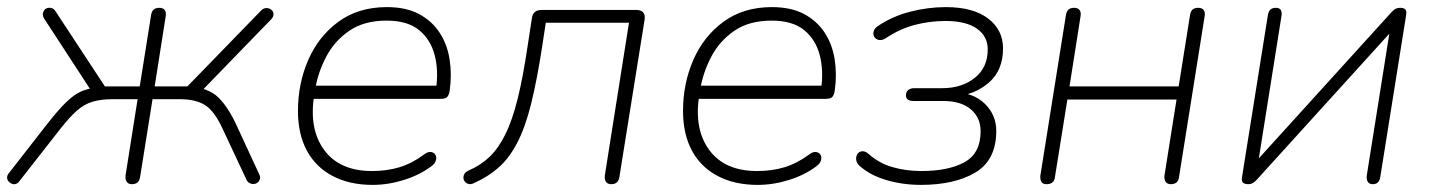

<svg xmlns="http://www.w3.org/2000/svg" viewBox="-36 -512 4027 540"><path d="M335 6Q325 6 320.5 -0.5Q316 -7 317 -18L351 -233H281Q248 -233 224.5 -226Q201 -219 180.5 -201Q160 -183 134 -150L19 -3Q14 4 8 5.5Q2 7 -3.5 4.5Q-9 2 -12.5 -2.5Q-16 -7 -16 -13Q-16 -19 -11 -25L91 -156Q126 -201 149 -223.5Q172 -246 191.5 -254.5Q211 -263 235 -266L221 -256L88 -460Q84 -467 84.5 -473Q85 -479 88.5 -483.5Q92 -488 98 -489.5Q104 -491 110 -489Q116 -487 121 -479L259 -269H357L389 -470Q392 -490 412 -490Q423 -490 427.5 -483.5Q432 -477 430 -466L399 -269H491L698 -482Q704 -488 710.5 -489Q717 -490 722.5 -487.5Q728 -485 731 -480.5Q734 -476 733 -469.5Q732 -463 726 -457L531 -256L497 -269Q550 -265 578 -238Q606 -211 631 -156L693 -22Q697 -14 695 -8Q693 -2 688.5 1.5Q684 5 678 5.5Q672 6 666 3Q660 0 657 -7L590 -150Q567 -200 540.5 -216.5Q514 -233 470 -233H393L358 -14Q355 6 335 6Z M1012 8Q947 8 899.5 -17Q852 -42 827 -88.5Q802 -135 802 -200Q802 -277 831 -343.5Q860 -410 916 -451Q972 -492 1052 -492Q1106 -492 1142.5 -472.5Q1179 -453 1200.5 -420Q1222 -387 1228.5 -345Q1235 -303 1229 -259Q1227 -245 1222 -239.5Q1217 -234 1204 -234H831L837 -271H1209L1190 -259Q1198 -313 1186.5 -357Q1175 -401 1142.5 -427.5Q1110 -454 1051 -454Q988 -454 946.5 -425.5Q905 -397 882 -353.5Q859 -310 851 -264L848 -246Q832 -150 875.5 -90.5Q919 -31 1010 -31Q1052 -31 1087 -41.5Q1122 -52 1156 -77Q1165 -84 1172 -84.5Q1179 -85 1184 -81.5Q1189 -78 1190.5 -72Q1192 -66 1189 -58.5Q1186 -51 1178 -45Q1145 -20 1100.5 -6Q1056 8 1012 8Z M1683 6Q1673 6 1668.5 -0.5Q1664 -7 1665 -18L1733 -448H1499L1489 -382Q1474 -285 1457.5 -219Q1441 -153 1418.5 -110Q1396 -67 1366.5 -41Q1337 -15 1297 3Q1289 7 1282.5 5.5Q1276 4 1272 -0.5Q1268 -5 1267.5 -11Q1267 -17 1270 -22.5Q1273 -28 1281 -32Q1316 -47 1341 -71Q1366 -95 1385.5 -134.5Q1405 -174 1420 -234.5Q1435 -295 1448 -383L1460 -461Q1463 -484 1487 -484H1754Q1767 -484 1773 -477Q1779 -470 1777 -457L1706 -14Q1703 6 1683 6Z M2095 8Q2030 8 1982.5 -17Q1935 -42 1910 -88.5Q1885 -135 1885 -200Q1885 -277 1914 -343.5Q1943 -410 1999 -451Q2055 -492 2135 -492Q2189 -492 2225.5 -472.5Q2262 -453 2283.5 -420Q2305 -387 2311.5 -345Q2318 -303 2312 -259Q2310 -245 2305 -239.5Q2300 -234 2287 -234H1914L1920 -271H2292L2273 -259Q2281 -313 2269.5 -357Q2258 -401 2225.5 -427.5Q2193 -454 2134 -454Q2071 -454 2029.5 -425.5Q1988 -397 1965 -353.5Q1942 -310 1934 -264L1931 -246Q1915 -150 1958.5 -90.5Q2002 -31 2093 -31Q2135 -31 2170 -41.5Q2205 -52 2239 -77Q2248 -84 2255 -84.5Q2262 -85 2267 -81.5Q2272 -78 2273.5 -72Q2275 -66 2272 -58.5Q2269 -51 2261 -45Q2228 -20 2183.5 -6Q2139 8 2095 8Z M2554 8Q2502 8 2455.5 -6Q2409 -20 2380 -47Q2374 -53 2372.5 -60Q2371 -67 2373 -73.5Q2375 -80 2380 -83.5Q2385 -87 2392 -86.5Q2399 -86 2407 -79Q2436 -53 2474 -42Q2512 -31 2555 -31Q2632 -31 2677 -56Q2722 -81 2722 -143Q2722 -181 2694.5 -204.5Q2667 -228 2616 -228H2533Q2523 -228 2517.5 -232Q2512 -236 2512 -243Q2512 -254 2518.5 -259Q2525 -264 2535 -264H2614Q2669 -264 2705.5 -293Q2742 -322 2742 -373Q2742 -410 2711.5 -431.5Q2681 -453 2623 -453Q2579 -453 2537 -442Q2495 -431 2456 -405Q2445 -398 2436.5 -399.5Q2428 -401 2423.5 -407.5Q2419 -414 2421 -423Q2423 -432 2432 -438Q2473 -466 2523.5 -479Q2574 -492 2624 -492Q2701 -492 2743 -460Q2785 -428 2785 -376Q2785 -314 2745 -279.5Q2705 -245 2646 -240L2648 -252Q2701 -252 2733.5 -220.5Q2766 -189 2766 -144Q2766 -62 2707.5 -27Q2649 8 2554 8Z M2907 6Q2897 6 2893 -0.5Q2889 -7 2890 -18L2962 -470Q2964 -481 2969.5 -485.5Q2975 -490 2985 -490Q2996 -490 3000.5 -483.5Q3005 -477 3003 -466L2972 -269H3279L3311 -470Q3313 -481 3318.5 -485.5Q3324 -490 3334 -490Q3345 -490 3349.5 -483.5Q3354 -477 3352 -466L3280 -14Q3279 -4 3273 1Q3267 6 3257 6Q3247 6 3242.5 -0.5Q3238 -7 3239 -18L3273 -232H2966L2931 -14Q2930 -4 2924 1Q2918 6 2907 6Z M3474 6Q3468 6 3463.5 4Q3459 2 3457.5 -2Q3456 -6 3457 -13L3530 -470Q3533 -490 3552 -490Q3563 -490 3566.5 -483.5Q3570 -477 3568 -466L3499 -32H3473L3876 -476Q3881 -482 3887 -486Q3893 -490 3903 -490Q3909 -490 3913 -488Q3917 -486 3918.5 -482Q3920 -478 3919 -471L3846 -14Q3843 6 3825 6Q3815 6 3811 -0.5Q3807 -7 3808 -18L3877 -452H3903L3500 -8Q3495 -2 3489 2Q3483 6 3474 6Z"/></svg>

Font: Nunito Variable Extra Light
Style: Italic
Weight: 200
Italic angle: -9°
Designer: Vernon Adams
Foundry: Vernon Adams
Version: Version 3.602